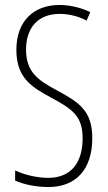

<svg xmlns="http://www.w3.org/2000/svg" viewBox="-20 -744 434 774"><path d="M352 -187C352 -297 300 -331 209 -380C137 -419 85 -451 85 -544C85 -632 133 -688 221 -688C249 -688 290 -682 329 -661L344 -695C314 -710 267 -724 220 -724C117 -724 46 -660 46 -543C46 -429 109 -392 187 -350C274 -303 313 -275 313 -186C313 -90 268 -27 174 -27C131 -27 78 -39 41 -57V-16C81 2 133 10 175 10C287 10 352 -62 352 -187Z"/></svg>

Font: Noto Sans Telugu ExtraCondensed ExtraLight
Style: Regular
Weight: 200
Width: 2
Designer: Jelle Bosma - Monotype Design Team
Foundry: Monotype Imaging Inc.
Version: Version 2.005